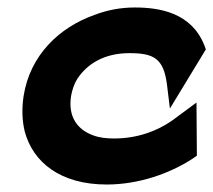

<svg xmlns="http://www.w3.org/2000/svg" viewBox="-20 -482 570 513"><path d="M43 -225C38 -192 39 -160 46 -131C68 -48 142 11 265 11C352 11 434 -19 493 -57L506 -66L505 -208L440 -160C400 -132 347 -112 285 -112C265 -112 246 -114 230 -120C187 -135 161 -170 170 -226C173 -242 178 -258 187 -272C213 -311 258 -340 326 -340C392 -340 417 -325 426 -257L434 -192L530 -350L526 -361C491 -449 405 -462 340 -462C302 -462 266 -455 232 -442C139 -409 60 -335 43 -225Z"/></svg>

Font: Charger Pro
Style: UltraObl
Weight: 900
Designer: Jasper
Foundry: Cannot Into Space Fonts
Version: Version 1.09